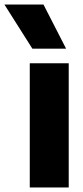

<svg xmlns="http://www.w3.org/2000/svg" viewBox="-88 -828 368 848"><path d="M43.5 0V-548.5H215.5V0ZM55 -613 -68.5 -808H104L204 -613Z"/></svg>

Font: Encode Sans Cnd XBd
Style: Regular
Weight: 800
Width: 3
Designer: Multiple Designers
Foundry: Impallari Type
Version: Version 3.002; ttfautohint (v1.8.3) -l 8 -r 50 -G 200 -x 14 